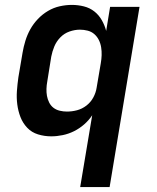

<svg xmlns="http://www.w3.org/2000/svg" viewBox="-20 -548 640 783"><path d="M307 215 356 -78Q342 -57 323 -40.5Q304 -24 282 -13Q260 -2 236 3Q212 8 189 8Q161 8 135 0Q109 -8 91 -27Q73 -46 63.5 -70.5Q54 -95 50.5 -122Q47 -149 49 -177Q51 -205 55 -233L72 -333Q76 -357 83.5 -381.5Q91 -406 103.5 -428.5Q116 -451 134.5 -470.5Q153 -490 176 -503.5Q199 -517 224 -522.5Q249 -528 273 -528Q298 -528 322 -522Q346 -516 364.5 -501.5Q383 -487 395 -466Q407 -445 413 -422L429 -520H549L427 215ZM253 -93Q274 -93 294.5 -98.5Q315 -104 332.5 -117.5Q350 -131 360.5 -150.5Q371 -170 374 -190L391 -290Q394 -307 394.5 -323Q395 -339 392.5 -355Q390 -371 383 -385Q376 -399 364.5 -409Q353 -419 337.5 -423Q322 -427 306 -427Q285 -427 263.5 -419.5Q242 -412 226 -395.5Q210 -379 201.5 -358.5Q193 -338 189 -317L173 -217Q170 -201 169.5 -186Q169 -171 171.5 -157Q174 -143 180.5 -130Q187 -117 198 -108.5Q209 -100 223.5 -96.5Q238 -93 253 -93Z"/></svg>

Font: Iosevka SS04 Extended Oblique
Style: Bold
Weight: 700
Width: 7
Italic angle: -9°
Monospace: yes
Designer: Belleve Invis
Foundry: Belleve Invis
Version: Version 19.0.0; ttfautohint (v1.8.4)